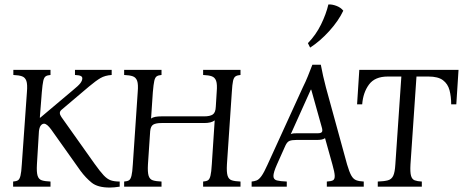

<svg xmlns="http://www.w3.org/2000/svg" viewBox="-20 -839 2107 863"><path d="M473 4Q419 4 392 -18Q365 -40 342 -71L210 -257Q191 -283 178 -283Q170 -283 163.5 -275Q157 -267 155 -249L146 -100Q144 -65 149 -49Q154 -33 168 -28.5Q182 -24 207 -23V0H39V-23Q53 -24 60.5 -28.5Q68 -33 72 -49Q76 -65 78 -100L101 -425Q104 -460 98.5 -475.5Q93 -491 79 -496Q65 -501 40 -502V-525H207V-502Q193 -501 185.5 -496Q178 -491 174.5 -475.5Q171 -460 168 -425L159 -310H161L307 -433Q333 -454 341.5 -465.5Q350 -477 350 -487Q350 -494 343 -497.5Q336 -501 317 -502V-525H482V-502Q452 -500 431.5 -488Q411 -476 380 -450L256 -345Q242 -333 256 -313L405 -103Q430 -68 446 -51Q462 -34 478 -28.5Q494 -23 518 -23V0Q505 2 494 3Q483 4 473 4Z M1022 -425 1000 -100Q998 -65 1003 -49Q1008 -33 1022 -28.5Q1036 -24 1061 -23V0H893V-23Q907 -24 914.5 -28.5Q922 -33 926 -49Q930 -65 932 -100L945 -298Q930 -286 898 -286H706Q681 -286 669 -279Q657 -272 655 -249L645 -100Q643 -65 648 -49Q653 -33 667 -28.5Q681 -24 706 -23V0H538V-23Q552 -24 559.5 -28.5Q567 -33 571 -49Q575 -65 577 -100L599 -425Q602 -460 596.5 -475.5Q591 -491 577 -496Q563 -501 538 -502V-525H706V-502Q692 -501 684.5 -496Q677 -491 673.5 -475.5Q670 -460 667 -425L659 -306Q667 -312 679 -314Q691 -316 706 -316H898Q924 -316 936.5 -324.5Q949 -333 950 -360L954 -425Q957 -460 951.5 -475.5Q946 -491 932 -496Q918 -501 893 -502V-525H1061V-502Q1047 -501 1039 -496Q1031 -491 1027.5 -475.5Q1024 -460 1022 -425Z M1540 -100Q1550 -66 1559 -50Q1568 -34 1581 -29Q1594 -24 1615 -23V0H1449V-23Q1468 -24 1476.5 -28.5Q1485 -33 1484.5 -49Q1484 -65 1474 -100L1441 -218Q1434 -213 1424.5 -211.5Q1415 -210 1405 -210H1313Q1293 -210 1282 -206Q1271 -202 1263 -185L1225 -100Q1209 -64 1209 -48Q1209 -32 1224.5 -28Q1240 -24 1269 -23V0H1111V-23Q1123 -24 1133.5 -28Q1144 -32 1155.5 -48Q1167 -64 1183 -100L1341 -446Q1354 -472 1364 -497Q1374 -522 1384 -548H1422Q1427 -522 1432.5 -497Q1438 -472 1445 -446ZM1408 -240Q1423 -240 1427 -246Q1431 -252 1426 -268L1379 -436H1377L1287 -236Q1293 -239 1300 -239.5Q1307 -240 1315 -240ZM1456 -819Q1473 -820 1492.5 -812.5Q1512 -805 1523 -791Q1502 -746 1460.5 -700Q1419 -654 1374 -625L1364 -645Q1400 -682 1423 -729Q1446 -776 1456 -819Z M1678 0V-23Q1707 -24 1723.5 -28.5Q1740 -33 1747.5 -49Q1755 -65 1757 -100L1784 -495H1723Q1665 -495 1638.5 -459Q1612 -423 1608 -370H1585L1595 -525H2041L2031 -370H2008Q2008 -405 2000.5 -433.5Q1993 -462 1971 -478.5Q1949 -495 1906 -495H1852L1825 -100Q1823 -65 1827.5 -49Q1832 -33 1844 -28.5Q1856 -24 1876 -23V0Z"/></svg>

Font: Bona Nova SC
Style: Italic
Weight: 400
Italic angle: -4°
Designer: Mateusz Machalski
Foundry: Capitalics
Version: Version 4.001; ttfautohint (v1.8.4.7-5d5b)